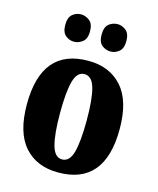

<svg xmlns="http://www.w3.org/2000/svg" viewBox="-115 -838 763 929"><g transform="rotate(15 266.5 -374.0)"><path d="M265 10Q157 10 95.5 -59.5Q34 -129 34 -270Q34 -550 268 -550Q375 -550 437 -480.5Q499 -411 499 -270Q499 10 265 10ZM267 -56Q305 -56 319.5 -110.5Q334 -165 334 -270Q334 -376 319 -429.5Q304 -483 266 -483Q229 -483 214.5 -429.5Q200 -376 200 -270Q200 -165 215 -110.5Q230 -56 267 -56ZM359 -621Q334 -621 315 -636.5Q296 -652 296 -689Q296 -727 315 -742.5Q334 -758 359 -758Q381 -758 400.5 -742.5Q420 -727 420 -689Q420 -652 400.5 -636.5Q381 -621 359 -621ZM175 -621Q152 -621 133 -636.5Q114 -652 114 -689Q114 -727 133 -742.5Q152 -758 175 -758Q198 -758 218 -742.5Q238 -727 238 -689Q238 -652 218 -636.5Q198 -621 175 -621Z"/></g></svg>

Font: Noto Serif ExtraCondensed Black
Style: Regular
Weight: 900
Width: 2
Designer: Monotype Design Team
Foundry: Monotype Imaging Inc.
Version: Version 2.015; ttfautohint (v1.8.4.7-5d5b)